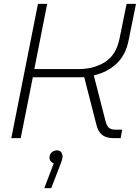

<svg xmlns="http://www.w3.org/2000/svg" viewBox="-20 -720 729 1001"><path d="M39 0 178 -700H226L159 -360H391Q470 -360 528 -397Q586 -434 603 -518L640 -700H689L651 -512Q636 -433 587.5 -388Q539 -343 469 -327L529 -93Q535 -67 546 -55.5Q557 -44 583 -44H617L609 0H570Q532 0 511 -18Q490 -36 482 -72L419 -318Q409 -317 398 -317Q387 -317 375 -317H151L88 0ZM211 261 260 132Q250 128 244 120Q238 112 238 101Q238 90 243.5 81.5Q249 73 257.5 68.5Q266 64 276 64Q292 64 299 73.5Q306 83 306 96Q306 103 303 114Q300 125 295 137L247 261Z"/></svg>

Font: MuseoModerno ExtraLight
Style: Italic
Weight: 250
Italic angle: -9°
Designer: Pablo Cosgaya, Héctor Gatti, Marcela Romero, and the Authors of The MuseoModerno Project.
Foundry: Omnibus-Type Team
Version: Version 1.003